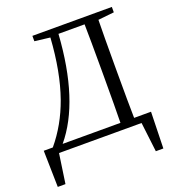

<svg xmlns="http://www.w3.org/2000/svg" viewBox="-160 -855 1072 1174"><g transform="rotate(-20 375.5 -268.5)"><path d="M14 192 9 -45H68Q161 -156 213 -302Q270 -463 284 -682L184 -694V-729H701V-694L597 -683Q595 -587 595 -390V-345Q595 -141 597 -45H707L701 192H652L629 0H92L64 192ZM132 -45H508Q510 -142 510 -345V-390Q510 -590 508 -686H338Q310 -258 132 -45Z"/></g></svg>

Font: Cactus Classical Serif
Style: Regular
Weight: 400
Designer: Henry Chan (via Glyphwiki)、田海東、宇文滿月
Foundry: Moonlit Owen
Version: Version 1.000